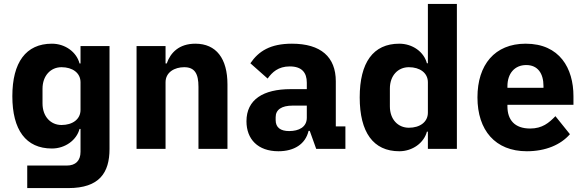

<svg xmlns="http://www.w3.org/2000/svg" viewBox="-20 -760 2983 980"><path d="M539 0V-525H391V-436H386C371 -494 313 -537 245 -537C112 -537 43 -441 43 -269C43 -97 112 -2 245 -2C313 -2 371 -45 386 -102H391V15C391 60 366 85 321 85H119V200H329C488 200 539 121 539 0ZM294 -122C238 -122 197 -166 197 -232V-307C197 -373 238 -417 294 -417C350 -417 391 -388 391 -340V-199C391 -151 350 -122 294 -122Z M677 0H825V-340C825 -392 872 -417 920 -417C974 -417 993 -384 993 -317V0H1141V-329C1141 -461 1084 -537 977 -537C894 -537 850 -491 831 -436H825V-525H677Z M1594 0H1743V-115H1694V-345C1694 -469 1618 -537 1470 -537C1360 -537 1300 -499 1258 -437L1346 -359C1369 -391 1400 -421 1459 -421C1521 -421 1546 -389 1546 -338V-305H1463C1324 -305 1238 -252 1238 -141C1238 -50 1296 12 1401 12C1481 12 1539 -24 1555 -92H1561ZM1456 -91C1412 -91 1387 -109 1387 -147V-162C1387 -200 1417 -221 1474 -221H1546V-159C1546 -111 1505 -91 1456 -91Z M2164 -88V0H2312V-740H2164V-437H2159C2144 -495 2086 -537 2018 -537C1885 -537 1816 -441 1816 -263C1816 -85 1885 12 2018 12C2086 12 2144 -31 2159 -88ZM2067 -108C2011 -108 1970 -151 1970 -217V-308C1970 -374 2011 -417 2067 -417C2123 -417 2164 -388 2164 -340V-185C2164 -137 2123 -108 2067 -108Z M2669 12C2765 12 2842 -21 2889 -75L2815 -167C2782 -133 2748 -104 2686 -104C2607 -104 2570 -148 2570 -217V-225H2907V-269C2907 -411 2837 -537 2663 -537C2505 -537 2417 -429 2417 -263C2417 -95 2508 12 2669 12ZM2666 -428C2725 -428 2754 -385 2754 -321V-312H2570V-320C2570 -385 2607 -428 2666 -428Z"/></svg>

Font: Braiins Sans
Style: Bold
Weight: 700
Designer: Mike Abbink, Paul van der Laan, Pieter van Rosmalen, Jiri Chlebus, Lubos Buracinsky
Foundry: Bold Monday, Sudetype
Version: Version 1.000;hotconv 1.0.109;makeotfexe 2.5.65596